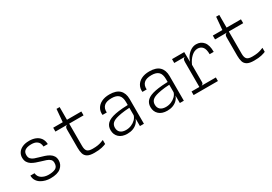

<svg xmlns="http://www.w3.org/2000/svg" viewBox="28 -1614 3545 2500"><g transform="rotate(-30 1800.0 -364.5)"><path d="M300 8Q265 8 228 -1.2Q191 -10.5 159.8 -29.8Q128.5 -49 109 -80Q89.5 -111 89.5 -154.5H151.5Q157 -100 200 -72.8Q243 -45.5 300.5 -45Q365 -44.5 404.5 -63.5Q444 -82.5 444.5 -140.5Q445 -175 425.5 -193.8Q406 -212.5 373 -223.8Q340 -235 300 -246.5Q267 -256.5 233.8 -268Q200.5 -279.5 173 -297Q145.5 -314.5 129 -342Q112.5 -369.5 112.5 -411Q112.5 -451 134 -483.8Q155.5 -516.5 197.8 -536Q240 -555.5 301 -555.5Q352.5 -555.5 394.5 -539Q436.5 -522.5 462.5 -487.8Q488.5 -453 491.5 -397H426.5Q426.5 -421 415.8 -445.2Q405 -469.5 377.8 -486Q350.5 -502.5 300.5 -502.5Q267.5 -502.5 239.5 -494.8Q211.5 -487 194.2 -467.5Q177 -448 177 -411.5Q177 -374.5 196 -354.5Q215 -334.5 243.8 -324.2Q272.5 -314 300.5 -306.5Q343 -295 380.8 -282.5Q418.5 -270 447.5 -252Q476.5 -234 492.8 -207.2Q509 -180.5 509 -141Q508.5 -77.5 457.8 -34.5Q407 8.5 300 8Z M962.5 6Q893 6 858.8 -14.5Q824.5 -35 813.5 -72Q802.5 -109 802.5 -158.5V-434.5Q802.5 -452.5 806.5 -463.2Q810.5 -474 818.2 -479.8Q826 -485.5 836.5 -488H658.5V-546H802L818.5 -737H865.5V-546H1081.5V-488H865.5V-153Q865.5 -96.5 887.8 -74Q910 -51.5 967.5 -51.5Q1014 -51.5 1044.2 -56.5Q1074.5 -61.5 1096.2 -69.2Q1118 -77 1138 -85V-24.5Q1116 -14.5 1074.2 -4.2Q1032.5 6 962.5 6Z M1458.5 6Q1378.5 6 1333.8 -35.2Q1289 -76.5 1289 -144.5Q1289 -206 1329 -243.5Q1369 -281 1457.5 -298.5Q1479.5 -303 1505.8 -306.5Q1532 -310 1566.5 -312.8Q1601 -315.5 1647 -317V-359Q1647 -433 1613.2 -466.2Q1579.5 -499.5 1507.5 -499.5Q1428 -499.5 1392.8 -465.5Q1357.5 -431.5 1362 -369H1298Q1292 -422.5 1315.5 -464.8Q1339 -507 1388 -531.5Q1437 -556 1508 -556Q1609.5 -556 1658.5 -507.8Q1707.5 -459.5 1707.5 -371.5V0H1647.5L1647 -113.5Q1635 -76.5 1608.5 -49.8Q1582 -23 1544 -8.5Q1506 6 1458.5 6ZM1466 -45.5Q1510 -45.5 1547.8 -61.5Q1585.5 -77.5 1612 -104Q1638.5 -130.5 1647 -162V-275Q1610 -273.5 1578 -270Q1546 -266.5 1519.2 -262Q1492.5 -257.5 1472 -252.5Q1406 -237 1380 -210.8Q1354 -184.5 1354 -144Q1354 -97 1383.2 -71.5Q1412.5 -46 1466 -45.5Z M2058.5 6Q1978.5 6 1933.8 -35.2Q1889 -76.5 1889 -144.5Q1889 -206 1929 -243.5Q1969 -281 2057.5 -298.5Q2079.5 -303 2105.8 -306.5Q2132 -310 2166.5 -312.8Q2201 -315.5 2247 -317V-359Q2247 -433 2213.2 -466.2Q2179.5 -499.5 2107.5 -499.5Q2028 -499.5 1992.8 -465.5Q1957.5 -431.5 1962 -369H1898Q1892 -422.5 1915.5 -464.8Q1939 -507 1988 -531.5Q2037 -556 2108 -556Q2209.5 -556 2258.5 -507.8Q2307.5 -459.5 2307.5 -371.5V0H2247.5L2247 -113.5Q2235 -76.5 2208.5 -49.8Q2182 -23 2144 -8.5Q2106 6 2058.5 6ZM2066 -45.5Q2110 -45.5 2147.8 -61.5Q2185.5 -77.5 2212 -104Q2238.5 -130.5 2247 -162V-275Q2210 -273.5 2178 -270Q2146 -266.5 2119.2 -262Q2092.5 -257.5 2072 -252.5Q2006 -237 1980 -210.8Q1954 -184.5 1954 -144Q1954 -97 1983.2 -71.5Q2012.5 -46 2066 -45.5Z M2454.5 0V-54H2572V-426.5Q2572 -458 2580 -471Q2588 -484 2604.5 -488H2445V-546H2628.5L2630.5 -400Q2645 -444.5 2672.5 -480Q2700 -515.5 2736 -536.2Q2772 -557 2811 -557Q2881.5 -557 2922.8 -506.5Q2964 -456 2962.5 -356.5H2901.5Q2901 -434.5 2873.2 -466.5Q2845.5 -498.5 2800.5 -498.5Q2750.5 -498.5 2705.8 -457.2Q2661 -416 2633.5 -352V-91Q2633.5 -78.5 2627.2 -68.2Q2621 -58 2603.5 -54H2820V0Z M3362.5 6Q3293 6 3258.8 -14.5Q3224.5 -35 3213.5 -72Q3202.5 -109 3202.5 -158.5V-434.5Q3202.5 -452.5 3206.5 -463.2Q3210.5 -474 3218.2 -479.8Q3226 -485.5 3236.5 -488H3058.5V-546H3202L3218.5 -737H3265.5V-546H3481.5V-488H3265.5V-153Q3265.5 -96.5 3287.8 -74Q3310 -51.5 3367.5 -51.5Q3414 -51.5 3444.2 -56.5Q3474.5 -61.5 3496.2 -69.2Q3518 -77 3538 -85V-24.5Q3516 -14.5 3474.2 -4.2Q3432.5 6 3362.5 6Z"/></g></svg>

Font: Spline Sans Mono Light
Style: Regular
Weight: 300
Monospace: yes
Version: Version 1.004